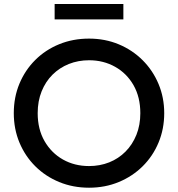

<svg xmlns="http://www.w3.org/2000/svg" viewBox="-20 -904 872 940"><path d="M416 15Q337 15 269.8 -12.8Q202.5 -40.5 152.8 -90Q103 -139.5 75.2 -206Q47.5 -272.5 47.5 -350Q47.5 -428 75.2 -494.5Q103 -561 152.8 -610.5Q202.5 -660 269.8 -687.5Q337 -715 416 -715Q494.5 -715 561.5 -687Q628.5 -659 678.5 -609Q728.5 -559 756.2 -492.8Q784 -426.5 784 -350Q784 -272.5 756.2 -206Q728.5 -139.5 678.5 -90Q628.5 -40.5 561.5 -12.8Q494.5 15 416 15ZM416 -91Q469 -91 514.8 -109.2Q560.5 -127.5 594.5 -161.8Q628.5 -196 647.8 -243.8Q667 -291.5 667 -350Q667 -428.5 633.8 -486.8Q600.5 -545 543.5 -577Q486.5 -609 416 -609Q363 -609 317.2 -590.8Q271.5 -572.5 237.2 -538.5Q203 -504.5 183.8 -456.8Q164.5 -409 164.5 -350Q164.5 -271.5 198 -213.2Q231.5 -155 288.2 -123Q345 -91 416 -91ZM247.5 -809V-884.5H584V-809Z"/></svg>

Font: Geologica Roman
Style: Regular
Weight: 400
Designer: Sindre Bremnes, Frode Helland
Foundry: Monokrom Skriftforlag AS
Version: Version 1.010;gftools[0.9.28]